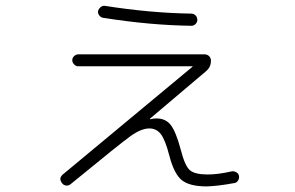

<svg xmlns="http://www.w3.org/2000/svg" viewBox="-20 -626 1040 676"><path d="M228.5 22.5Q221.7 28.3 212.9 27.3Q204.1 26.4 198.2 18.6Q185.5 2 201.2 -11.7L657.2 -390.6Q658.2 -391.6 658.2 -392.6H656.2H254.9Q247.1 -392.6 240.7 -399.4Q234.4 -406.2 234.4 -414.1Q234.4 -421.9 240.7 -428.2Q247.1 -434.6 254.9 -434.6H700.2Q710 -434.6 716.3 -428.2Q722.7 -421.9 722.7 -412.1Q722.7 -389.6 705.1 -375L507.8 -208V-207Q507.8 -206.1 508.8 -206.1Q519.5 -209 531.2 -209Q563.5 -209 581.5 -185.5Q599.6 -162.1 616.2 -99.6Q630.9 -42 648.4 -26.9Q666 -11.7 710.9 -11.7Q748 -11.7 794.9 -22.5Q803.7 -24.4 812 -19.5Q820.3 -14.6 821.3 -6.8Q823.2 1 818.4 9.3Q813.5 17.6 804.7 18.6Q746.1 29.3 708 30.3Q647.5 30.3 620.1 8.3Q592.8 -13.7 576.2 -78.1Q561.5 -134.8 545.9 -154.3Q530.3 -173.8 505.9 -173.8Q477.5 -173.8 439.9 -147Q402.3 -120.1 228.5 22.5ZM348.6 -605.5Q510.7 -580.1 653.3 -578.1Q662.1 -578.1 668.5 -571.8Q674.8 -565.4 674.8 -555.7Q674.8 -547.9 668.5 -541.5Q662.1 -535.2 654.3 -535.2Q507.8 -537.1 341.8 -563.5Q334 -565.4 329.1 -572.3Q324.2 -579.1 325.2 -586.9Q327.1 -594.7 334 -600.6Q340.8 -606.4 348.6 -605.5Z"/></svg>

Font: Rounded Mgen+ 1m light
Style: Regular
Weight: 200
Designer: [Source Han Sans]
Ryoko NISHIZUKA  (kana & ideographs); Paul D. Hunt (Latin, Greek & Cyrillic); Wenlong ZHANG  (bopomofo
Version: Version 1.059.20150602